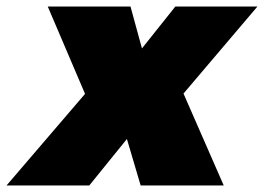

<svg xmlns="http://www.w3.org/2000/svg" viewBox="-80 -567 807 587"><path d="M319 -547 354 -419 456 -547H707L481 -281L604 0H350L308 -142L193 0H-60L180 -280L66 -547Z"/></svg>

Font: Gontserrat Black
Style: Italic
Weight: 900
Italic angle: -11.3°
Designer: Julieta Ulanovsky
Foundry: Julieta Ulanovsky
Version: Version 6.001